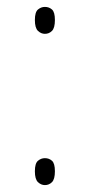

<svg xmlns="http://www.w3.org/2000/svg" viewBox="-20 -531 264 556"><path d="M110 -433Q99 -433 90 -441.5Q81 -450 81 -473Q81 -496 90 -503.5Q99 -511 110 -511Q122 -511 130.5 -503.5Q139 -496 139 -473Q139 -450 130.5 -441.5Q122 -433 110 -433ZM110 5Q99 5 90 -3.5Q81 -12 81 -35Q81 -58 90 -65.5Q99 -73 110 -73Q122 -73 130.5 -65.5Q139 -58 139 -35Q139 -12 130.5 -3.5Q122 5 110 5Z"/></svg>

Font: Noto Serif Lao Thin
Style: Regular
Weight: 250
Designer: Monotype Design Team
Foundry: Monotype Imaging Inc.
Version: Version 2.003